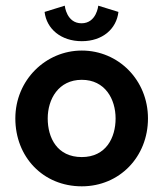

<svg xmlns="http://www.w3.org/2000/svg" viewBox="-20 -648 574 676"><path d="M148 -231C148 -299 186 -367 268 -367C350 -367 387 -299 387 -231C387 -163 353 -95 268 -95C181 -95 148 -163 148 -231ZM34 -231C34 -96 131 8 268 8C401 8 501 -96 501 -231C501 -366 397 -470 268 -470C141 -470 34 -366 34 -231ZM326 -628C326 -628 320 -566 267 -566C214 -566 208 -628 208 -628L137 -606C144 -546 195 -503 268 -503C341 -503 390 -546 397 -606Z"/></svg>

Font: Hussar Tani
Style: Bold
Weight: 700
Foundry: Cannot Into Space Fonts
Version: Version 0.92